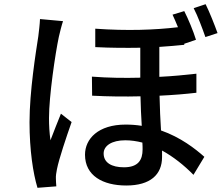

<svg xmlns="http://www.w3.org/2000/svg" viewBox="-20 -861 1068 917"><path d="M121 -277C121 -144 138 -33 159 36L249 29C248 17 247 2 247 -8C246 -19 249 -39 252 -53C262 -103 296 -204 322 -278L271 -318C256 -281 236 -231 221 -191C216 -227 214 -262 214 -297C214 -402 244 -605 261 -685C265 -703 275 -743 281 -760L171 -770C170 -744 166 -713 163 -688C151 -610 121 -424 121 -277ZM386 -122C386 -22 471 25 583 25C698 25 754 -27 754 -111V-142C807 -113 859 -72 904 -26L956 -112C912 -151 843 -205 749 -238C746 -289 743 -346 742 -404C807 -407 867 -412 918 -418V-509C864 -503 805 -497 741 -494V-637C784 -640 824 -643 860 -647V-652L916 -671C904 -711 879 -771 860 -808L804 -791C812 -774 821 -753 830 -731C721 -718 587 -713 435 -724V-636C512 -632 584 -632 650 -633V-490C575 -488 497 -489 419 -495L420 -404C497 -400 576 -399 651 -401C652 -355 654 -305 657 -260C632 -264 607 -266 580 -266C449 -266 386 -198 386 -122ZM475 -128C475 -165 514 -191 578 -191C605 -191 633 -187 660 -180C661 -167 661 -156 661 -147C661 -97 640 -62 572 -62C513 -62 475 -84 475 -128ZM905 -822C925 -783 946 -727 961 -684L1019 -703C1005 -742 981 -803 962 -841Z"/></svg>

Font: GenEiGothic-pro-SemiBold
Style: Regular
Weight: 500
Designer: Ryoko NISHIZUKA (kana & ideographs); Paul D. Hunt (Latin, Greek & Cyrillic); Wenlong ZHANG (bopomofo); Sandoll Communica
Foundry: Adobe Systems Incorporated; o_tamon
Version: Version 1.000.140830